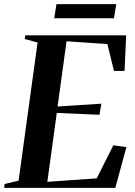

<svg xmlns="http://www.w3.org/2000/svg" viewBox="-38 -915 656 935"><path d="M-18 0 -15.5 -19 52.5 -35 145 -708 82.5 -725 85 -743H576.5L568.5 -569.5H517L485 -700.5L286 -714L242.5 -396.5L455.5 -410L446.5 -356L238.5 -365L192.5 -29.5L433 -46.5L514 -207.5L577.5 -198.5L523.5 0ZM237 -895H528L517 -826H226Z"/></svg>

Font: Merriweather 144pt SemiBold
Style: Italic
Weight: 600
Italic angle: -7.8°
Version: Version 2.101